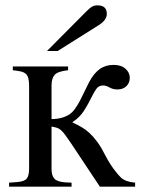

<svg xmlns="http://www.w3.org/2000/svg" viewBox="-20 -699 542 719"><path d="M303 -656Q317 -670 325.5 -674.5Q334 -679 345 -679Q380 -679 380 -647Q380 -624 350 -605L196 -508H156ZM354 0 245 -164Q232 -183 223.5 -194.5Q215 -206 208 -212Q201 -218 193 -220.5Q185 -223 173 -225V-67Q173 -41 184 -29.5Q195 -18 225 -16L248 -15V0H14V-15L42 -17Q71 -19 80 -30Q89 -41 89 -67V-377Q89 -395 86 -406Q83 -417 76 -423Q69 -429 57.5 -431.5Q46 -434 28 -436V-450H235V-436Q197 -432 185 -419Q173 -406 173 -379V-253Q211 -253 239 -270Q250 -277 260 -290.5Q270 -304 279 -321Q288 -338 296.5 -356.5Q305 -375 314 -392Q331 -424 353 -440Q375 -456 405 -456Q434 -456 450 -441.5Q466 -427 466 -408Q466 -388 453 -376Q440 -364 420 -364Q403 -364 390 -371.5Q377 -379 366 -379Q349 -379 339.5 -364.5Q330 -350 319.5 -328.5Q309 -307 294 -283.5Q279 -260 252 -242V-240Q270 -232 285.5 -223Q301 -214 316 -200Q331 -186 345.5 -166Q360 -146 375 -116Q390 -87 407 -64.5Q424 -42 433 -34Q450 -18 486 -15V0Z"/></svg>

Font: STIXGeneralUnicodeRegular
Style: Regular
Weight: 400
Designer: MicroPress Inc., with final additions and corrections provided by Coen Hoffman, Elsevier (retired)
Version: Version 1.1.0